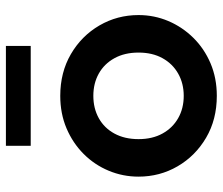

<svg xmlns="http://www.w3.org/2000/svg" viewBox="-72 -667 754 650"><g transform="rotate(-90 305.0 -342.0)"><path d="M305.5 15Q225.5 15 163.8 -21.2Q102 -57.5 67 -117.8Q32 -178 32 -250Q32 -303 52 -351Q72 -399 108.8 -435.8Q145.5 -472.5 195.5 -493.8Q245.5 -515 305.5 -515Q385 -515 446.8 -479Q508.5 -443 543.8 -382.5Q579 -322 579 -250Q579 -197 558.8 -149.2Q538.5 -101.5 502 -64.5Q465.5 -27.5 415.5 -6.2Q365.5 15 305.5 15ZM305.5 -97Q347.5 -97 380.8 -115.8Q414 -134.5 433 -168.8Q452 -203 452 -250Q452 -297 433 -331.5Q414 -366 381 -384.5Q348 -403 305.5 -403Q263 -403 229.8 -384.5Q196.5 -366 177.8 -331.5Q159 -297 159 -250Q159 -203 178 -168.8Q197 -134.5 230 -115.8Q263 -97 305.5 -97ZM136.5 -615V-699H474.5V-615Z"/></g></svg>

Font: Geologica Roman Medium
Style: Regular
Weight: 500
Designer: Sindre Bremnes, Frode Helland
Foundry: Monokrom Skriftforlag AS
Version: Version 1.010;gftools[0.9.28]